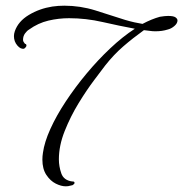

<svg xmlns="http://www.w3.org/2000/svg" viewBox="-20 -586 644 675"><path d="M211 69Q195 69 176 59.5Q157 50 143 29Q129 8 129 -25Q129 -31 129.5 -37Q130 -43 131 -49Q136 -86 157 -132.5Q178 -179 211 -229Q244 -279 284 -327Q324 -375 367.5 -416Q411 -457 454 -485Q400 -495 341 -508.5Q282 -522 223 -522Q186 -522 150 -513.5Q114 -505 82 -482Q75 -478 68 -468.5Q61 -459 61 -446Q61 -441 63.5 -438Q66 -435 67 -433L68 -432L71 -431Q73 -429 73 -426Q73 -421 65 -415Q53 -412 41 -426Q29 -440 29 -459Q29 -467 32 -476Q44 -511 81.5 -533.5Q119 -556 164 -563Q185 -566 206 -566Q262 -566 315 -549.5Q368 -533 420 -516Q437 -511 452.5 -507.5Q468 -504 481 -502Q513 -519 542 -527Q560 -530 571 -530Q590 -530 597 -525Q604 -520 604 -514Q604 -504 593 -494.5Q582 -485 569 -482Q550 -476 526 -476Q516 -476 506.5 -477.5Q497 -479 486 -480Q447 -452 413.5 -423Q380 -394 350 -356Q338 -340 311.5 -305Q285 -270 256.5 -223.5Q228 -177 207.5 -125.5Q187 -74 187 -26Q187 -1 195.5 23.5Q204 48 234 52H236Q242 52 242 57Q242 61 235 65L226 67Q223 68 219.5 68.5Q216 69 211 69Z"/></svg>

Font: Gwendolyn
Style: Bold
Weight: 700
Designer: Robert E. Leuschke
Foundry: Robert E. Leuschke
Version: Version 1.010; ttfautohint (v1.8.3)